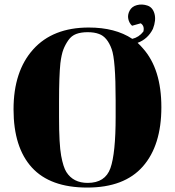

<svg xmlns="http://www.w3.org/2000/svg" viewBox="-20 -835 788 865"><path d="M373 10Q206 10 123.5 -80.5Q41 -171 41 -342.5Q41 -514 129.5 -612.5Q218 -711 380 -711Q499 -711 576 -660Q606 -667 626 -693Q632 -718 614 -730L575 -719Q562 -731 558 -749.5Q554 -768 564 -787Q574 -806 597 -812Q620 -818 644 -810Q668 -802 676 -773Q684 -744 669 -705Q646 -659 600 -642Q613 -630 624 -617Q707 -524 707 -352Q707 -180 623.5 -85Q540 10 373 10ZM501 -309V-383Q501 -566 483 -614Q463 -669 426 -682Q405 -690 375 -690Q345 -690 323.5 -682Q302 -674 288 -654Q274 -634 265.5 -612Q257 -590 252 -550Q246 -492 246 -379V-307Q246 -185 255.5 -133.5Q265 -82 279 -60Q310 -11 375 -11Q454 -11 477.5 -77.5Q501 -144 501 -309Z"/></svg>

Font: SVN-Abril Fatface
Style: Regular
Weight: 400
Designer: Veronika Burian, Jos? Scaglione
Foundry: TypeTogether
Version: Version 1.001